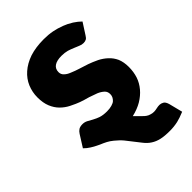

<svg xmlns="http://www.w3.org/2000/svg" viewBox="-207 -611 861 861"><g transform="rotate(-45 223.5 -180.5)"><path d="M430.2 77.1 446.8 142.6Q417.5 154.8 397.9 159.2Q373.5 164.6 347.7 164.6Q313.5 164.6 292.5 159.7Q270.5 154.8 253.4 143.6Q236.3 132.8 222.2 114.3Q206.1 94.7 188.5 71.3Q170.4 46.4 155.3 32.7Q136.7 15.6 125 7.8Q113.3 0 97.2 -7.3Q81.5 -13.7 69.3 -20Q57.6 -25.4 43 -34.7Q29.3 -43 16.1 -56.2L51.8 -112.8Q58.1 -123 67.4 -128.9Q76.7 -134.3 90.8 -134.3Q104.5 -134.3 115.7 -128.4Q128.9 -121.1 138.7 -115.7Q156.2 -106.4 168 -102.5Q185.1 -96.7 210 -96.7Q227.5 -96.7 240.7 -100.6Q254.4 -104.5 260.7 -110.4Q267.6 -116.7 271.5 -125Q274.9 -132.3 274.9 -141.6Q274.9 -157.2 264.6 -167Q252.9 -177.7 236.8 -184.6Q207 -195.8 198.7 -198.2Q172.9 -205.1 153.8 -211.9Q137.2 -217.8 109.9 -231.4Q88.4 -242.2 70.8 -259.8Q53.7 -276.9 43.5 -301.8Q33.2 -326.7 33.2 -362.3Q33.2 -394.5 45.9 -425.3Q58.6 -455.1 84 -477.5Q109.9 -500.5 147.9 -513.7Q187 -526.4 237.8 -526.4Q267.6 -526.4 292.5 -521.5Q315.4 -517.1 341.3 -507.3Q361.3 -500 383.3 -486.3Q402.8 -473.6 417 -459.5L381.8 -404.8Q376 -395 369.6 -391.6Q362.8 -387.7 352.1 -387.7Q340.3 -387.7 330.1 -392.6Q326.2 -394 318.1 -397.5Q310.1 -400.9 306.6 -402.3Q291.5 -408.7 277.3 -413.1Q261.2 -417.5 241.2 -417.5Q211.4 -417.5 195.8 -406.7Q180.2 -396 180.2 -375Q180.2 -360.4 190.4 -351.1Q200.7 -340.8 217.3 -334.5Q239.3 -325.2 255.9 -320.3Q282.2 -312.5 299.8 -306.2Q319.3 -299.3 344.2 -287.6Q364.7 -277.3 382.3 -261.2Q399.9 -245.1 410.2 -222.7Q419.9 -199.2 419.9 -168.5Q419.9 -137.7 411.1 -110.4Q402.3 -84 383.3 -61.5Q365.2 -40 338.4 -23.9Q312 -8.3 276.4 0L287.1 10.7Q290 13.7 293.2 16.8Q296.4 20 299.8 23.4Q303.2 26.9 305.2 28.8Q315.4 39.1 320.8 42.5Q329.1 48.3 337.4 50.3Q346.7 53.7 357.9 53.7Q366.2 53.7 378.9 50.8Q386.7 48.8 396.5 48.8Q405.8 48.8 415.5 54.2Q424.8 59.1 430.2 77.1Z"/></g></svg>

Font: Lato-ExtraBold
Style: Regular
Weight: 500
Designer: Lukasz Dziedzic with Adam Twardoch and Botio Nikoltchev
Foundry: tyPoland Lukasz Dziedzic
Version: ""